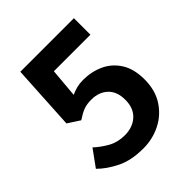

<svg xmlns="http://www.w3.org/2000/svg" viewBox="-186 -775 907 907"><g transform="rotate(-45 267.5 -321.5)"><path d="M251 12.2Q170.4 12.2 115.5 -14.9Q60.5 -42 23.9 -78.6L84 -161.6Q113.3 -134.3 149.7 -114Q186 -93.8 232.9 -93.8Q285.6 -93.8 319.3 -124.3Q353 -154.8 353 -210.9Q353 -266.1 321.5 -295.7Q290 -325.2 239.3 -325.2Q209 -325.2 187.7 -317.1Q166.5 -309.1 137.2 -289.6L77.1 -328.6L95.7 -655.3H453.6V-544.9H209.5L196.8 -399.9Q216.3 -408.7 235.4 -413.6Q254.4 -418.5 277.8 -418.5Q334 -418.5 381.1 -396.7Q428.2 -375 456.8 -329.8Q485.4 -284.7 485.4 -214.8Q485.4 -142.6 452.4 -91.8Q419.4 -41 366 -14.4Q312.5 12.2 251 12.2Z"/></g></svg>

Font: Akatab ExtraBold
Style: Regular
Weight: 800
Designer: SIL International
Foundry: SIL International
Version: Version 3.000